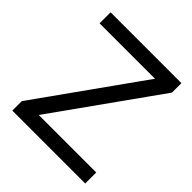

<svg xmlns="http://www.w3.org/2000/svg" viewBox="-191 -840 974 974"><g transform="rotate(45 296.5 -352.5)"><path d="M48 0V-68L469 -659V-626H48V-705H556V-637L135 -46V-79H571V0Z"/></g></svg>

Font: Nunito Sans 12pt ExtraLight Medium
Style: Regular
Weight: 500
Version: Version 3.101;gftools[0.9.27]